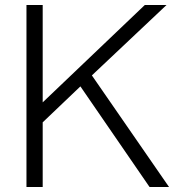

<svg xmlns="http://www.w3.org/2000/svg" viewBox="-20 -749 697 769"><path d="M86 0V-729H151V-339L560 -729H647L348 -447L657 0H579L302 -403L151 -259V0Z"/></svg>

Font: BDO Grotesk Light
Style: Regular
Weight: 300
Designer: Deni Anggara
Foundry: Lokal Container
Version: Version 2.000